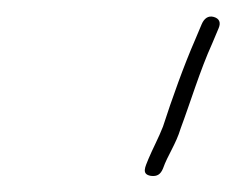

<svg xmlns="http://www.w3.org/2000/svg" viewBox="-20 -681 292 238"><path d="M167 -463C175 -462 179 -465 182 -472C188 -489 198 -502 204 -522C216 -554 228 -594 243 -627L251 -646C254 -653 252 -658 245 -660C238 -662 233 -658 230 -651L222 -632C208 -600 193 -558 182 -524C177 -511 169 -496 164 -484C160 -474 155 -465 167 -463Z"/></svg>

Font: Electronic
Style: ExLtIt
Weight: 200
Version: Version 1.011